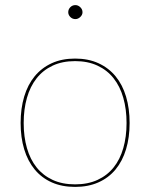

<svg xmlns="http://www.w3.org/2000/svg" viewBox="-20 -728 590 754"><path d="M275 -498Q326.5 -498 366.5 -479.8Q406.5 -461.5 433.8 -428.5Q461 -395.5 475 -348.8Q489 -302 489 -245Q489 -188 475 -141.8Q461 -95.5 433.8 -62.5Q406.5 -29.5 366.5 -11.8Q326.5 6 275 6Q223 6 183.2 -11.8Q143.5 -29.5 116.2 -62.5Q89 -95.5 75 -141.8Q61 -188 61 -245Q61 -302 75 -348.8Q89 -395.5 116.2 -428.5Q143.5 -461.5 183.2 -479.8Q223 -498 275 -498ZM275 -4Q325 -4 363 -21.5Q401 -39 426.2 -70.5Q451.5 -102 464.2 -146.5Q477 -191 477 -245Q477 -299 464.2 -343.8Q451.5 -388.5 426.2 -420.5Q401 -452.5 363 -470.2Q325 -488 275 -488Q224.5 -488 186.8 -470.2Q149 -452.5 123.8 -420.5Q98.5 -388.5 85.8 -343.8Q73 -299 73 -245Q73 -191 85.8 -146.5Q98.5 -102 123.8 -70.5Q149 -39 186.8 -21.5Q224.5 -4 275 -4ZM304 -680Q304 -669.5 295.2 -661.2Q286.5 -653 276 -653Q264.5 -653 256.2 -661.2Q248 -669.5 248 -680Q248 -691.5 256.2 -699.8Q264.5 -708 276 -708Q286.5 -708 295.2 -699.8Q304 -691.5 304 -680Z"/></svg>

Font: Lato 2
Style: Regular
Weight: 100
Designer: Lukasz Dziedzic with Adam Twardoch and Botio Nikoltchev
Foundry: tyPoland Lukasz Dziedzic
Version: Version 2.015; 2015-08-06; http://www.latofonts.com/